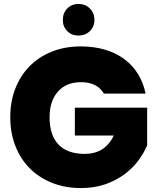

<svg xmlns="http://www.w3.org/2000/svg" viewBox="-20 -947 797 972"><path d="M389 -712Q456 -712 511.5 -695.5Q567 -679 609 -648Q651 -617 678.5 -572.5Q706 -528 717 -473H506Q472 -531 390 -531Q315 -531 273 -483Q231 -435 231 -354Q231 -263 276 -215.5Q321 -168 409 -168Q512 -168 556 -261H359V-402H725V-212Q709 -173 680.5 -134.5Q652 -96 610.5 -65Q569 -34 514 -14.5Q459 5 390 5Q309 5 243 -21.5Q177 -48 130 -95.5Q83 -143 57.5 -209Q32 -275 32 -354Q32 -433 57.5 -498.5Q83 -564 129.5 -611.5Q176 -659 242 -685.5Q308 -712 389 -712ZM377 -767Q343 -767 320.5 -789.5Q298 -812 298 -846Q298 -881 320.5 -904Q343 -927 377 -927Q412 -927 435 -904Q458 -881 458 -846Q458 -812 435 -789.5Q412 -767 377 -767Z"/></svg>

Font: SVN-Poppins ExtraBold
Style: Regular
Weight: 800
Designer: Ninad Kale (Devanagari), Jonny Pinhorn (Latin)
Foundry: Indian Type Foundry
Version: Version 3.002 2017; ttfautohint (v1.8.3)